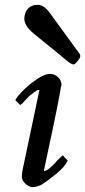

<svg xmlns="http://www.w3.org/2000/svg" viewBox="-20 -746 350 790"><path d="M114 24C126 24 138 20 151 14C164 6 182 -7 207 -27C236 -51 248 -65 259 -85L238 -107L222 -92C193 -59 174 -43 163 -43H161V-45C185 -163 212 -278 233 -398C233 -421 210 -442 187 -442H186C167 -442 141 -429 108 -403C76 -377 54 -354 43 -334L63 -314C70 -319 73 -321 74 -322C79 -330 81 -329 92 -342C99 -350 109 -358 120 -366C126 -370 133 -376 139 -376H142V-375C132 -329 87 -110 77 -66C72 -46 70 -29 70 -17C70 1 95 24 114 24ZM310 -515C311 -518 309 -523 305 -528L184 -694C169 -715 152 -726 136 -726C101 -727 80 -702 80 -667C81 -649 93 -630 116 -610C201 -541 248 -503 258 -494C269 -485 277 -481 282 -481C289 -481 297 -492 300 -496C303 -501 310 -506 310 -515Z"/></svg>

Font: fbb
Style: Bold Italic
Weight: 700
Italic angle: -12°
Designer: David J. Perry, Michael Sharpe
Version: Version 0.991